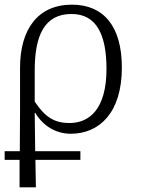

<svg xmlns="http://www.w3.org/2000/svg" viewBox="-36 -564 624 824"><path d="M-16 122H48V240H118L116 122H309V85H115L113 -80H115C150 -22 205 10 268 10C390 10 487 -80 487 -274C487 -452 408 -544 273 -544C127 -544 50 -439 50 -273V-83L49 85H-16ZM262 -36C199 -36 158 -60 113 -128V-262C113 -412 155 -504 271 -504C380 -504 421 -412 421 -268C421 -95 347 -36 262 -36Z"/></svg>

Font: Noto Serif Light
Style: Regular
Weight: 300
Designer: Monotype Design Team
Foundry: Monotype Imaging Inc.
Version: Version 2.013